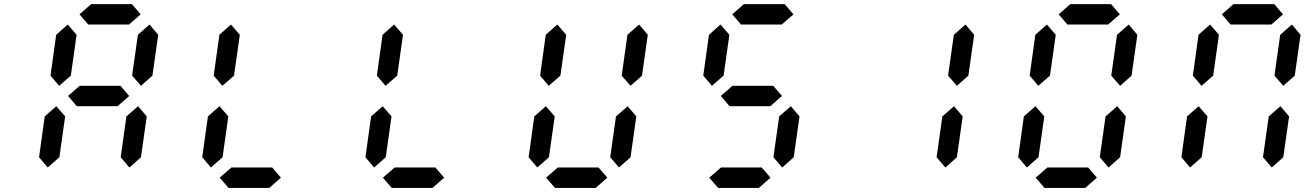

<svg xmlns="http://www.w3.org/2000/svg" viewBox="-20 -921 6438 941"><path d="M612.3 -800.8H412.6L369.6 -850.6L426.8 -900.9H626.5L669.4 -850.6ZM213.9 -100.1 171.4 -150.4 199.2 -350.6 255.9 -400.4 299.3 -350.6 271 -150.4ZM614.3 -100.1 571.3 -150.4 599.6 -350.6 656.7 -400.4 699.2 -350.6 670.9 -150.4ZM270 -500.5 227.5 -550.3 255.4 -750.5 312 -800.8 355.5 -750.5 327.1 -550.3ZM670.9 -500.5 627.4 -550.3 655.8 -750.5 712.9 -800.8 755.4 -750.5 727.1 -550.3ZM556.2 -400.4H356.4L313.5 -450.7L370.6 -500.5H570.3L613.3 -450.7Z M1013.7 -100.1 971.2 -150.4 999 -350.6 1055.7 -400.4 1099.1 -350.6 1070.8 -150.4ZM1069.8 -500.5 1027.3 -550.3 1055.2 -750.5 1111.8 -800.8 1155.3 -750.5 1127 -550.3ZM1299.8 0H1100.1L1056.6 -50.3L1114.3 -100.1H1314L1356.9 -50.3Z M1813.5 -100.1 1771 -150.4 1798.8 -350.6 1855.5 -400.4 1898.9 -350.6 1870.6 -150.4ZM1869.6 -500.5 1827.1 -550.3 1855 -750.5 1911.6 -800.8 1955.1 -750.5 1926.8 -550.3ZM2099.6 0H1899.9L1856.4 -50.3L1914.1 -100.1H2113.8L2156.7 -50.3Z M2613.3 -100.1 2570.8 -150.4 2598.6 -350.6 2655.3 -400.4 2698.7 -350.6 2670.4 -150.4ZM3013.7 -100.1 2970.7 -150.4 2999 -350.6 3056.2 -400.4 3098.6 -350.6 3070.3 -150.4ZM2669.4 -500.5 2627 -550.3 2654.8 -750.5 2711.4 -800.8 2754.9 -750.5 2726.6 -550.3ZM3070.3 -500.5 3026.9 -550.3 3055.2 -750.5 3112.3 -800.8 3154.8 -750.5 3126.5 -550.3ZM2899.4 0H2699.7L2656.2 -50.3L2713.9 -100.1H2913.6L2956.5 -50.3Z M3811.5 -800.8H3611.8L3568.8 -850.6L3626 -900.9H3825.7L3868.7 -850.6ZM3813.5 -100.1 3770.5 -150.4 3798.8 -350.6 3856 -400.4 3898.4 -350.6 3870.1 -150.4ZM3469.2 -500.5 3426.8 -550.3 3454.6 -750.5 3511.2 -800.8 3554.7 -750.5 3526.4 -550.3ZM3755.4 -400.4H3555.7L3512.7 -450.7L3569.8 -500.5H3769.5L3812.5 -450.7ZM3699.2 0H3499.5L3456.1 -50.3L3513.7 -100.1H3713.4L3756.3 -50.3Z M4613.3 -100.1 4570.3 -150.4 4598.6 -350.6 4655.8 -400.4 4698.2 -350.6 4669.9 -150.4ZM4669.9 -500.5 4626.5 -550.3 4654.8 -750.5 4711.9 -800.8 4754.4 -750.5 4726.1 -550.3Z M5411.1 -800.8H5211.4L5168.5 -850.6L5225.6 -900.9H5425.3L5468.3 -850.6ZM5012.7 -100.1 4970.2 -150.4 4998 -350.6 5054.7 -400.4 5098.1 -350.6 5069.8 -150.4ZM5413.1 -100.1 5370.1 -150.4 5398.4 -350.6 5455.6 -400.4 5498 -350.6 5469.7 -150.4ZM5068.8 -500.5 5026.4 -550.3 5054.2 -750.5 5110.8 -800.8 5154.3 -750.5 5126 -550.3ZM5469.7 -500.5 5426.3 -550.3 5454.6 -750.5 5511.7 -800.8 5554.2 -750.5 5525.9 -550.3ZM5298.8 0H5099.1L5055.7 -50.3L5113.3 -100.1H5313L5356 -50.3Z M6210.9 -800.8H6011.2L5968.3 -850.6L6025.4 -900.9H6225.1L6268.1 -850.6ZM5812.5 -100.1 5770 -150.4 5797.9 -350.6 5854.5 -400.4 5897.9 -350.6 5869.6 -150.4ZM6212.9 -100.1 6169.9 -150.4 6198.2 -350.6 6255.4 -400.4 6297.9 -350.6 6269.5 -150.4ZM5868.7 -500.5 5826.2 -550.3 5854 -750.5 5910.6 -800.8 5954.1 -750.5 5925.8 -550.3ZM6269.5 -500.5 6226.1 -550.3 6254.4 -750.5 6311.5 -800.8 6354 -750.5 6325.7 -550.3Z"/></svg>

Font: E1234
Style: Italic
Weight: 400
Italic angle: -8°
Designer: GGBotNet
Foundry: GGBotNet
Version: 1.04